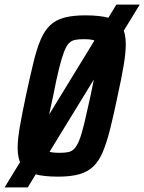

<svg xmlns="http://www.w3.org/2000/svg" viewBox="-53 -763 630 838"><path d="M-33 55 455 -743H557L68 55ZM200 8Q136 8 97 -3.5Q58 -15 41 -42.5Q24 -70 24 -117Q24 -156 34 -212.5Q44 -269 60 -345Q78 -428 92.5 -488.5Q107 -549 124 -589Q141 -629 165.5 -652.5Q190 -676 227.5 -686Q265 -696 319 -696Q385 -696 424 -684.5Q463 -673 479.5 -645.5Q496 -618 496 -570Q496 -532 486.5 -476Q477 -420 460 -343Q443 -261 428 -201Q413 -141 396 -100.5Q379 -60 354.5 -36.5Q330 -13 293 -2.5Q256 8 200 8ZM207 -96Q229 -96 244.5 -99Q260 -102 271.5 -114Q283 -126 293.5 -152.5Q304 -179 315 -225Q326 -271 342 -344Q359 -426 367.5 -473.5Q376 -521 376 -546Q376 -568 369 -577.5Q362 -587 348 -589.5Q334 -592 313 -592Q291 -592 275 -589Q259 -586 247.5 -574Q236 -562 226 -535.5Q216 -509 204.5 -463Q193 -417 179 -344Q167 -289 158.5 -250Q150 -211 146.5 -185Q143 -159 143 -141Q143 -120 150 -110.5Q157 -101 171 -98.5Q185 -96 207 -96Z"/></svg>

Font: Saira Condensed SemiBold
Style: Italic
Weight: 600
Width: 3
Italic angle: -12°
Designer: Hector Gatti with collaboration of the Omnibus-Type team
Foundry: Omnibus-Type
Version: Version 1.101